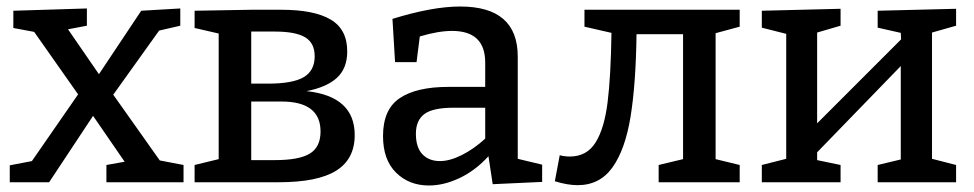

<svg xmlns="http://www.w3.org/2000/svg" viewBox="-20 -560 2992 590"><path d="M328 -269 471 -67 544 -53V0H307V-53L363 -63L266 -204L131 0H10V-52L78 -65L220 -270L85 -462L21 -474V-527L247 -534V-481L189 -470L284 -332L414 -527L534 -534V-481L469 -466Z M1070 -145Q1070 -71 1013 -35.5Q956 0 837 0H578V-53L652 -71V-457L578 -474V-527L752 -530H845Q945 -530 996 -500Q1047 -470 1047 -402Q1047 -350 1015.5 -321Q984 -292 922 -280Q1070 -264 1070 -145ZM752 -463V-303H803Q880 -303 913.5 -323Q947 -343 947 -387Q947 -428 917.5 -445.5Q888 -463 825 -463ZM825 -68Q899 -68 932 -88Q965 -108 965 -156Q965 -248 845 -248H752V-68Z M1571 -72 1646 -54V-1L1494 6L1481 -80Q1441 -36 1392.5 -13Q1344 10 1298 10Q1237 10 1197 -29.5Q1157 -69 1157 -142Q1157 -224 1208.5 -258.5Q1260 -293 1358 -293H1471V-368Q1471 -465 1369 -465Q1327 -465 1270 -448L1260 -369H1194L1186 -502Q1309 -540 1394 -540Q1571 -540 1571 -386ZM1332 -65Q1362 -65 1399 -83.5Q1436 -102 1471 -134V-229H1374Q1310 -229 1284 -209.5Q1258 -190 1258 -149Q1258 -107 1278 -86Q1298 -65 1332 -65Z M2253 -478 2179 -458V-71L2253 -53V0H2004V-53L2079 -71V-455H1936Q1934 -301 1917.5 -200.5Q1901 -100 1862 -45.5Q1823 9 1755 9Q1724 9 1685 -3L1700 -83Q1715 -79 1731 -79Q1783 -79 1810 -122Q1837 -165 1847 -245Q1857 -325 1859 -459L1776 -478V-530H2253Z M2918 -533V-481L2844 -460V-72L2918 -53V0H2677V-53L2748 -70V-357L2491 -92V-68L2563 -53V0H2321V-53L2396 -72V-456L2321 -475V-527L2563 -533V-481L2491 -460V-181L2749 -439L2748 -459L2677 -475V-527Z"/></svg>

Font: Bitter Pro Medium
Style: Regular
Weight: 500
Designer: Sol Matas, and Bitter project Authors
Foundry: Sol Matas
Version: Version 1.010